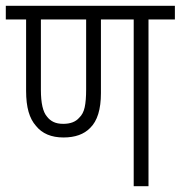

<svg xmlns="http://www.w3.org/2000/svg" viewBox="-20 -642 623 662"><path d="M492 -575V0H441V-575H328V-321Q328 -237 291 -201Q259 -168 199 -168Q136 -168 104 -208Q87 -227 78.5 -256.5Q70 -286 70 -329V-575H0V-622H583V-575ZM198 -215Q235 -215 253 -236Q267 -249 272 -272Q277 -295 277 -334V-575H121V-332Q121 -264 142 -240Q151 -228 164.5 -221.5Q178 -215 198 -215Z"/></svg>

Font: Noto Sans Devanagari UI Condensed Light
Style: Regular
Weight: 300
Width: 3
Designer: Jelle Bosma - Monotype Design Team
Foundry: Monotype Imaging Inc.
Version: Version 2.004; ttfautohint (v1.8.4.7-5d5b)